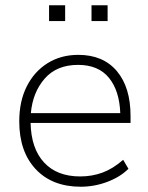

<svg xmlns="http://www.w3.org/2000/svg" viewBox="-20 -700 563 728"><path d="M286 8Q178 8 115.5 -58.5Q53 -125 53 -240Q53 -316 81.5 -372.5Q110 -429 160.5 -460.5Q211 -492 277 -492Q371 -492 423 -430.5Q475 -369 475 -260V-234H96Q98 -137 147 -84Q196 -31 284 -31Q329 -31 368.5 -45.5Q408 -60 447 -94L467 -60Q436 -29 387 -10.5Q338 8 286 8ZM276 -454Q195 -454 149.5 -402Q104 -350 97 -271H436Q433 -356 393 -405Q353 -454 276 -454ZM327 -620V-680H388V-620ZM166 -620V-680H227V-620Z"/></svg>

Font: Nunito Sans ExtraLight
Style: Regular
Weight: 200
Designer: Vernon Adams
Foundry: Vernon Adams
Version: Version 3.006; ttfautohint (v1.8.3)